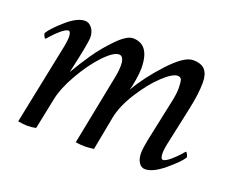

<svg xmlns="http://www.w3.org/2000/svg" viewBox="-78 -557 854 695"><g transform="rotate(20 348.5 -209.5)"><path d="M504.9 -96.7 539.1 -257.8Q545.9 -288.6 545.9 -310.5Q545.9 -333 542.7 -342.8Q539.6 -352.5 527.3 -352.5Q507.8 -352.5 470.9 -317.9Q434.1 -283.2 400.1 -229.2Q366.2 -175.3 357.4 -128.9L333 0Q312.5 2.9 296.9 2.9Q281.7 2.9 262.7 0L317.4 -277.3Q321.3 -298.3 321.3 -314.5Q321.3 -352.5 301.8 -352.5Q280.3 -352.5 244.1 -314.2Q208 -275.9 176 -220Q144 -164.1 134.8 -119.1L110.4 0Q96.2 3.9 75.2 3.9Q64.5 3.9 41 0L105.5 -315.4Q109.4 -338.9 109.4 -346.7Q109.4 -371.1 99.6 -371.1Q94.7 -371.1 87.6 -366.9Q80.6 -362.8 73.5 -356.9Q66.4 -351.1 58.8 -343.8Q51.3 -336.4 45.9 -330.6Q40.5 -324.7 36.1 -319.3L31.2 -314.5Q28.8 -314.5 25.1 -321.5Q21.5 -328.6 21.5 -333Q34.2 -354.5 74.5 -389.6Q114.7 -424.8 144.5 -424.8Q160.2 -424.8 171.4 -410.2Q182.6 -395.5 182.6 -374Q182.6 -363.3 174.8 -322.3Q170.4 -298.8 155.3 -231.4Q177.2 -269.5 204.8 -309.8Q232.4 -350.1 269 -387.5Q305.7 -424.8 329.1 -424.8Q394.5 -424.8 394.5 -332Q394.5 -314.9 389.9 -286.4Q385.3 -257.8 380.9 -245.1Q413.1 -301.8 469.7 -363.3Q526.4 -424.8 560.5 -424.8Q592.8 -424.8 606.9 -408.4Q621.1 -392.1 621.1 -360.4Q621.1 -316.4 607.4 -253.9L575.2 -103.5Q571.3 -84 571.3 -72.3Q571.3 -47.9 581.1 -47.9Q585.9 -47.9 593 -52Q600.1 -56.2 607.2 -62Q614.3 -67.9 621.8 -75.2Q629.4 -82.5 634.8 -88.4Q640.1 -94.2 644.5 -99.6L649.4 -104.5Q651.9 -104.5 655.5 -97.4Q659.2 -90.3 659.2 -85.9Q647 -65.4 604.2 -29.8Q561.5 5.9 531.2 5.9Q516.1 5.9 507.1 -8.3Q498 -22.5 498 -44.9Q498 -61 504.9 -96.7Z"/></g></svg>

Font: Crimson
Style: Italic
Weight: 400
Italic angle: -11°
Version: Version 0.8